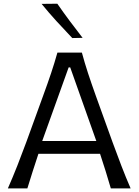

<svg xmlns="http://www.w3.org/2000/svg" viewBox="-20 -1040 766 1060"><path d="M23.5 0H131.1Q145.3 -46.1 160.7 -94.6Q176.2 -143.1 192.1 -190.8H532.4Q548 -144 563.2 -95.2Q578.3 -46.3 591.8 0H701.1Q675 -60 649.8 -125.6Q624.6 -191.2 602 -253.3L509.2 -510.7Q484.3 -580.2 466 -635.9Q447.7 -691.7 432.1 -749.5H296.9Q281.1 -693 262.3 -636.8Q243.5 -580.6 218 -511.1L124.7 -254.2Q102.6 -193.8 76.4 -127.1Q50.1 -60.4 23.5 0ZM511.7 -261.6H213.1L359 -668H367.6ZM379 -829.9 436 -831.1Q399.2 -878.3 364.1 -925.4Q328.9 -972.6 296.5 -1019.5L209.6 -1018.6Q249 -970.3 291.7 -923.4Q334.5 -876.5 379 -829.9Z"/></svg>

Font: Pinar FD VF
Style: Regular
Weight: 300
Designer: Amin Abedi
Version: Version 2.000